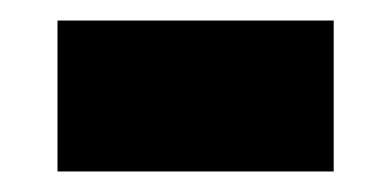

<svg xmlns="http://www.w3.org/2000/svg" viewBox="-20 -451 381 187"><path d="M36 -284V-431H305V-284Z"/></svg>

Font: Noto Sans Telugu UI Condensed Black
Style: Regular
Weight: 900
Width: 3
Designer: Jelle Bosma - Monotype Design Team
Foundry: Monotype Imaging Inc.
Version: Version 2.005; ttfautohint (v1.8.4.7-5d5b)